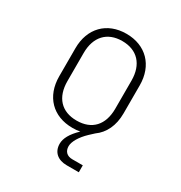

<svg xmlns="http://www.w3.org/2000/svg" viewBox="-176 -687 952 1008"><g transform="rotate(30 300.0 -182.5)"><path d="M373 195H446V153H382C350 153 331 134 331 103C331 75 354 36 392 0L419 -25C467 -59 495 -116 495 -190V-360C495 -481 418 -560 300 -560C182 -560 105 -481 105 -360V-190C105 -68 182 10 300 10C316 10 332 9 346 6C303 47 284 83 284 115C284 165 318 195 373 195ZM300 -34C208 -34 155 -91 155 -190V-360C155 -458 209 -516 300 -516C391 -516 445 -458 445 -360V-190C445 -91 392 -34 300 -34Z"/></g></svg>

Font: JetBrains Mono Thin
Style: Regular
Weight: 100
Monospace: yes
Designer: Philipp Nurullin, Konstantin Bulenkov
Foundry: JetBrains
Version: Version 2.305